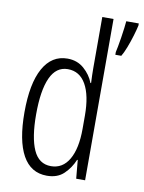

<svg xmlns="http://www.w3.org/2000/svg" viewBox="-86 -820 668 891"><g transform="rotate(10 247.5 -375.0)"><path d="M197 10Q121 10 82.5 -59.5Q44 -129 44 -262Q44 -398 84 -470Q124 -542 198 -542Q244 -542 276 -514Q308 -486 322 -449H325Q324 -469 323.5 -486Q323 -503 323 -520V-760H376V0H334L326 -87H323Q307 -48 277 -19Q247 10 197 10ZM208 -37Q263 -37 293 -88.5Q323 -140 323 -233V-295Q323 -390 293.5 -442Q264 -494 208 -494Q153 -494 126 -434.5Q99 -375 99 -262Q99 -153 125 -95Q151 -37 208 -37ZM495 -750Q491 -731 482 -701Q473 -671 462 -642.5Q451 -614 441 -598H413V-611Q415 -618 418.5 -637.5Q422 -657 426 -681.5Q430 -706 432.5 -727.5Q435 -749 436 -760H495Z"/></g></svg>

Font: Noto Sans Lao UI ExtCond Light
Style: Regular
Weight: 300
Width: 2
Designer: Monotype Design Team
Foundry: Monotype Imaging Inc.
Version: Version 2.000; ttfautohint (v1.8.4.7-5d5b)